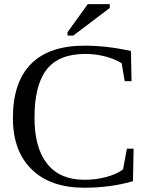

<svg xmlns="http://www.w3.org/2000/svg" viewBox="-20 -878 707 908"><path d="M377.9 9.8Q218.8 9.8 129.9 -76.9Q41 -163.6 41 -319.8Q41 -488.8 126.5 -575.4Q211.9 -662.1 379.9 -662.1Q481.9 -662.1 599.1 -637.2L602.1 -494.1H569.8L555.2 -579.1Q521 -600.1 475.8 -611.6Q430.7 -623 383.8 -623Q258.3 -623 200.7 -549.3Q143.1 -475.6 143.1 -320.8Q143.1 -178.2 203.4 -103Q263.7 -27.8 378.9 -27.8Q434.6 -27.8 483.9 -41.3Q533.2 -54.7 562 -77.1L580.1 -174.8H611.8L608.9 -21Q501.5 9.8 377.9 9.8ZM299.3 -709.5V-725.6L395 -858.4H499V-840.3L326.2 -709.5Z"/></svg>

Font: Tinos
Style: Regular
Weight: 400
Designer: Steve Matteson
Foundry: Monotype Imaging Inc.
Version: Version 1.23